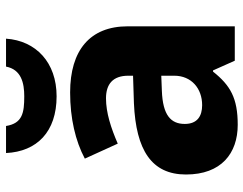

<svg xmlns="http://www.w3.org/2000/svg" viewBox="-108 -710 828 653"><g transform="rotate(-90 306.5 -384.0)"><path d="M501 -778H406C396 -726 350 -716 305 -716C249 -716 213 -722 204 -778H112C117 -673 184 -606 305 -606C420 -606 494 -676 501 -778ZM318 -560C230 -560 153 -542 93 -510L144 -398C197 -421 249 -438 298 -438C346 -438 375 -415 375 -362V-346L281 -343C122 -336 39 -283 39 -166C39 -46 111 10 208 10C299 10 342 -15 389 -74H393L426 0H543V-364C543 -493 461 -560 318 -560ZM324 -248 375 -250V-206C375 -147 331 -111 275 -111C237 -111 211 -128 211 -170C211 -217 240 -245 324 -248Z"/></g></svg>

Font: Noto Sans Gurmukhi ExtraBold
Style: Regular
Weight: 800
Designer: Jelle Bosma - Monotype Design Team
Foundry: Monotype Imaging Inc.
Version: Version 2.004